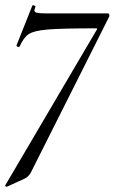

<svg xmlns="http://www.w3.org/2000/svg" viewBox="-30 -437 439 732"><path d="M-5 275Q-8 275 -9.5 272.5Q-11 270 -9 268L338 -322Q344 -329 336 -329Q205 -329 152 -324.5Q99 -320 79.5 -307Q60 -294 45 -260Q45 -258 41 -258Q38 -258 35 -260Q32 -262 33 -264L93 -415Q93 -417 96 -417Q99 -417 102.5 -415Q106 -413 105 -412Q101 -400 101 -398Q101 -391 110 -388.5Q119 -386 142 -386H381Q385 -386 386.5 -381.5Q388 -377 386 -373L88 220Q79 237 64 244L-4 275Z"/></svg>

Font: Cormorant Garamond Medium
Style: Italic
Weight: 500
Italic angle: -10°
Designer: Christian Thalmann (Catharsis Fonts)
Foundry: Catharsis Fonts
Version: Version 4.000